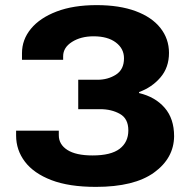

<svg xmlns="http://www.w3.org/2000/svg" viewBox="-20 -719 747 751"><path d="M355 12Q250 12 181 -14.5Q112 -41 77.5 -86.5Q43 -132 43 -189V-208H210V-190Q210 -154 243.5 -132.5Q277 -111 342 -111Q414 -111 448 -137Q482 -163 482 -209Q482 -255 449 -273.5Q416 -292 372 -292H286V-407H361Q402 -407 433.5 -427Q465 -447 465 -491Q465 -529 433 -553Q401 -577 346 -577Q296 -577 261.5 -555Q227 -533 227 -499V-485H66V-511Q66 -564 101 -606.5Q136 -649 201.5 -674Q267 -699 358 -699Q447 -699 510.5 -675.5Q574 -652 607.5 -609.5Q641 -567 641 -512Q641 -455 607.5 -416Q574 -377 524 -359V-355Q587 -340 624 -297.5Q661 -255 661 -186Q660 -100 582.5 -44Q505 12 355 12Z"/></svg>

Font: Archivo SemiExpanded ExtraBold
Style: Regular
Weight: 800
Width: 6
Designer: Hector Gatti
Foundry: Omnibus-Type
Version: Version 2.001; ttfautohint (v1.8.3)